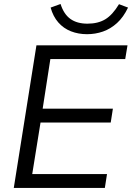

<svg xmlns="http://www.w3.org/2000/svg" viewBox="-20 -929 653 949"><path d="M48.1 0 160.1 -705H610.2L598.9 -636.9H228.9L190.9 -392H538L527.3 -323.4H180.3L139.3 -68.6H508.9L498.2 0ZM410.2 -760Q367.2 -760 330.6 -774.3Q294 -788.7 268.2 -818.1Q242.4 -847.5 230.2 -891.5L279.3 -909.3Q295.3 -858.7 328.2 -835.3Q361 -812 412.1 -812Q464.6 -812 500.5 -833.7Q536.3 -855.4 568.2 -908.3L612.9 -891.5Q590.1 -843.9 558.3 -815Q526.5 -786.2 488.9 -773.1Q451.3 -760 410.2 -760Z"/></svg>

Font: Mulish ExtraLight
Style: Italic
Weight: 200
Italic angle: -9°
Designer: Vernon Adams
Foundry: Vernon Adams
Version: Version 3.603